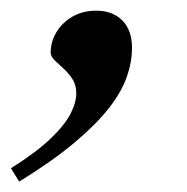

<svg xmlns="http://www.w3.org/2000/svg" viewBox="-92 -164 351 360"><path d="M-71.5 151.5Q-24.5 122 2.2 96.5Q29 71 40 49.8Q51 28.5 51 11Q51 -4.5 43.8 -15.8Q36.5 -27 27 -35.5Q17.5 -44 10.2 -51.2Q3 -58.5 3 -65.5Q3 -86 14 -104Q25 -122 44.2 -133Q63.5 -144 88.5 -144Q119 -144 137.2 -125.8Q155.5 -107.5 155.5 -74.5Q155.5 -47.5 145.5 -19.2Q135.5 9 111.8 39.2Q88 69.5 47.2 103.8Q6.5 138 -56 176.5Z"/></svg>

Font: Newsreader 36pt SemiBold
Style: Italic
Weight: 600
Italic angle: -17°
Designer: Hugues Gentile
Foundry: Production Type
Version: Version 1.003